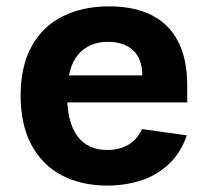

<svg xmlns="http://www.w3.org/2000/svg" viewBox="-20 -566 660 598"><path d="M320.2 -546.2Q397.8 -546.2 452.1 -519Q506.4 -491.8 534.8 -436.8Q563.1 -381.7 563.1 -299.2V-247.1H157.8V-331.2H443.9L423 -312.6V-332Q423 -383.1 394.5 -409.4Q365.9 -435.7 316.1 -435.7Q256.8 -435.7 223 -395.5Q189.2 -355.4 189.2 -268.3Q189.2 -185.5 221 -142.2Q252.9 -98.9 314.6 -98.9Q351.9 -98.9 379.5 -115Q407.2 -131.2 422.2 -164L561.8 -144.4Q542.8 -89 504.8 -54Q466.8 -18.9 418 -3.5Q369.2 12 314.2 12Q233.7 12 172.8 -19.8Q112 -51.5 78.1 -114.4Q44.2 -177.3 44.2 -268.3Q44.2 -359.8 78.8 -422.2Q113.5 -484.5 175.7 -515.3Q237.8 -546.2 320.2 -546.2Z"/></svg>

Font: Monaspace Neon Var ExtraLight
Style: Regular
Weight: 200
Designer: Riley Cran and the Lettermatic Team
Version: Version 1.200 (Monaspace Neon Var)